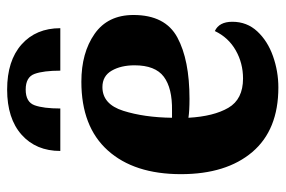

<svg xmlns="http://www.w3.org/2000/svg" viewBox="-151 -627 800 538"><g transform="rotate(-90 249.0 -358.0)"><path d="M457 -107Q457 -66 430 -37Q403 -8 360.5 7Q318 22 273 22Q154 22 92 -51Q30 -124 30 -251Q30 -382 96.5 -456Q163 -530 289 -530Q370 -530 423 -493Q476 -456 476 -384Q476 -295 413 -261Q350 -227 241 -227Q207 -227 188 -230Q192 -159 216 -118Q240 -77 298 -77Q341 -77 377 -97.5Q413 -118 431 -156Q457 -144 457 -107ZM188 -276H208Q271 -275 303 -299Q335 -323 335 -381Q335 -419 320 -445Q305 -471 274 -471Q226 -471 207.5 -412.5Q189 -354 188 -276ZM267 -738Q348 -738 393.5 -697.5Q439 -657 439 -589H320Q320 -636 311 -661Q302 -686 267 -686Q232 -686 223 -661Q214 -636 214 -589H95Q95 -657 140.5 -697.5Q186 -738 267 -738Z"/></g></svg>

Font: Sansita
Style: Bold
Weight: 700
Designer: Pablo Cosgaya
Foundry: Omnibus-Type
Version: Version 1.006